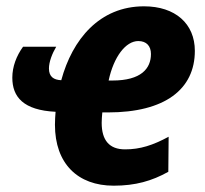

<svg xmlns="http://www.w3.org/2000/svg" viewBox="-20 -578 648 608"><path d="M324 -323C340 -398 378 -448 418 -448C444 -448 458 -432 458 -407C458 -361 427 -323 336 -323ZM340 10C409 10 461 -5 513 -34L514 -145C464 -118 424 -105 376 -105C326 -105 302 -134 302 -189C302 -200 303 -211 304 -222H322C502 -222 597 -295 597 -417C597 -503 535 -558 436 -558C295 -558 209 -453 174 -324C150 -325 135 -335 135 -361C135 -382 145 -408 158 -430H53C32 -401 19 -367 19 -332C19 -271 54 -229 156 -224C155 -212 154 -197 154 -183C154 -60 226 10 340 10Z"/></svg>

Font: Noto Sans Display SemiCondensed Extra
Style: Italic
Weight: 800
Width: 4
Italic angle: -12°
Designer: Monotype Design Team
Foundry: Monotype Imaging Inc.
Version: Version 1.900